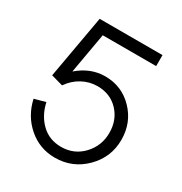

<svg xmlns="http://www.w3.org/2000/svg" viewBox="-164 -811 888 938"><g transform="rotate(30 280.0 -341.5)"><path d="M293.5 -460.4Q387.2 -460.4 451.7 -393.8Q516.1 -327.1 516.1 -230.5Q516.1 -132.3 446.3 -62.5Q376.5 7.3 277.3 7.3Q191.4 7.3 127.2 -48.1Q63 -103.5 43.9 -190.4L106.4 -207.5Q121.1 -139.6 165.8 -96.7Q210.4 -53.7 277.3 -53.7Q350.1 -53.7 399.2 -105.7Q448.2 -157.7 448.2 -231Q448.2 -303.2 402.6 -351.6Q356.9 -399.9 284.7 -399.9Q239.7 -399.9 199.5 -378.2Q159.2 -356.4 131.8 -316.4L65.4 -335L128.4 -689.9H482.9V-627.9H181.6L141.6 -400.4Q210.9 -460.4 293.5 -460.4Z"/></g></svg>

Font: HK Grotesk Legacy
Style: Regular
Weight: 400
Designer: Alfredo Marco Pradil
Foundry: Hanken Design Co.
Version: Version 2.022;PS 002.022;hotconv 1.0.88;makeotf.lib2.5.64775